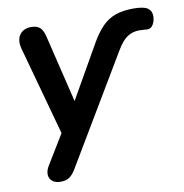

<svg xmlns="http://www.w3.org/2000/svg" viewBox="-78 -573 801 835"><g transform="rotate(-10 322.5 -155.5)"><path d="M124 188Q100 188 87 177Q74 166 73 148.5Q72 131 84 111L179 -45L171 7L56 -411Q49 -436 54 -455.5Q59 -475 74.5 -486Q90 -497 113 -497Q139 -497 152.5 -484.5Q166 -472 173 -440L253 -109H222L376 -379Q401 -423 427 -449.5Q453 -476 486.5 -487.5Q520 -499 565 -499Q611 -499 628 -487Q645 -475 645 -452Q645 -431 635.5 -415Q626 -399 611 -399Q607 -399 595.5 -400Q584 -401 573 -401Q545 -401 521.5 -386Q498 -371 474 -330L192 143Q178 167 163 177.5Q148 188 124 188Z"/></g></svg>

Font: Nunito ExtraLight
Style: Italic
Weight: 200
Italic angle: -9°
Designer: Vernon Adams
Foundry: Vernon Adams
Version: Version 3.602